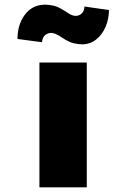

<svg xmlns="http://www.w3.org/2000/svg" viewBox="-20 -803 542 823"><path d="M149 0V-535H352V0ZM332 -613Q317 -613 296.5 -617.5Q276 -622 247 -641Q230 -653 218.5 -657.5Q207 -662 200 -662Q185 -662 173.5 -652.5Q162 -643 160 -622L55 -636Q55 -698 87 -740.5Q119 -783 174 -783Q189 -783 208.5 -779Q228 -775 256 -757Q265 -751 278.5 -743Q292 -735 305 -735Q319 -735 330 -745Q341 -755 342 -775L447 -760Q447 -722 432.5 -688Q418 -654 392 -633.5Q366 -613 332 -613Z"/></svg>

Font: Lexend Mega Black
Style: Regular
Weight: 900
Version: Version 1.007